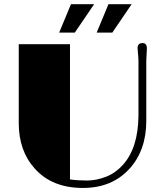

<svg xmlns="http://www.w3.org/2000/svg" viewBox="-20 -906 807 935"><path d="M695.3 -670.4 692.4 -609.9V-317.9Q692.4 -173.3 609.4 -83Q524.4 9.3 383.8 9.3Q233.4 9.3 149.4 -85Q71.3 -171.4 71.3 -306.6V-690.9H320.8V-32.2Q358.4 -26.9 403.6 -26.9Q448.7 -26.9 495.4 -44.9Q542 -63 577.1 -101.6Q653.3 -184.6 654.3 -344.2V-608.9Q654.3 -623.5 652.1 -643.6Q649.9 -663.6 649.9 -670.9Q649.9 -696.3 673.8 -696.3Q695.3 -696.3 695.3 -670.4ZM508.3 -885.7H621.1L526.9 -747.1H450.7ZM325.7 -885.7H438.5L344.2 -747.1H268.1Z"/></svg>

Font: Limelight
Style: Regular
Weight: 400
Designer: Nicole Fally
Foundry: Nicole Fally
Version: Version 1.002